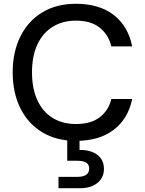

<svg xmlns="http://www.w3.org/2000/svg" viewBox="-20 -732 765 1014"><path d="M381 12Q278 12 203 -33.5Q128 -79 87.5 -160.5Q47 -242 47 -350Q47 -457 87.5 -539Q128 -621 203 -666.5Q278 -712 381 -712Q504 -712 580.5 -653Q657 -594 678 -487H568Q553 -549 506.5 -586Q460 -623 381 -623Q310 -623 257.5 -590Q205 -557 177 -496Q149 -435 149 -350Q149 -265 177 -203.5Q205 -142 257.5 -109.5Q310 -77 381 -77Q460 -77 506.5 -112.5Q553 -148 568 -209H678Q657 -105 580.5 -46.5Q504 12 381 12ZM289 262V202H388Q420 202 435.5 191Q451 180 451 158Q451 137 435.5 127Q420 117 388 117H335V-5H400V60Q436 59 465.5 70Q495 81 512 103.5Q529 126 529 160Q529 192 512.5 215Q496 238 468 250Q440 262 405 262Z"/></svg>

Font: DMSans_18ptMedium
Style: Regular
Weight: 500
Designer: Colophon Foundry, Jonny Pinhorn
Foundry: Colophon Foundry
Version: Version 4.004;gftools[0.9.30]